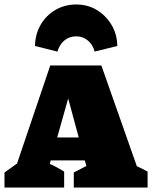

<svg xmlns="http://www.w3.org/2000/svg" viewBox="-49 -836 678 856"><path d="M561 -95Q573 -90 585.5 -83.5Q598 -77 609 -71V0H280V-67L336 -96L329 -121H177L173 -105Q190 -98 206 -89Q222 -80 237 -71V0H-29V-67L27 -107L175 -544H403ZM206 -223H302L255 -397ZM291 -816Q342 -816 382.5 -791.5Q423 -767 448 -725.5Q473 -684 474 -631L373 -606Q365 -637 342.5 -655.5Q320 -674 291 -674Q260 -674 238 -655.5Q216 -637 207 -606L107 -631Q108 -684 132.5 -726Q157 -768 198.5 -792Q240 -816 291 -816Z"/></svg>

Font: Piazzolla SC Black
Style: Regular
Weight: 900
Designer: Juan Pablo del Peral
Foundry: Huerta Tipografica
Version: Version 1.330